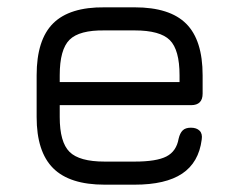

<svg xmlns="http://www.w3.org/2000/svg" viewBox="-20 -504 653 524"><path d="M143 -217V-184.5Q143 -116 169.8 -89.5Q196.5 -63 265.5 -63H347.5Q407 -63 434.2 -77Q461.5 -91 467.5 -125.5Q471 -140.5 478.5 -148Q486 -155.5 501 -155.5Q516.5 -155.5 524.8 -147.2Q533 -139 530.5 -123Q522.5 -60.5 477.2 -30.2Q432 0 347.5 0H265.5Q170 0 125 -45Q80 -90 80 -184.5V-298.5Q80 -395.5 125 -440.2Q170 -485 265.5 -484H347.5Q443.5 -484 488.2 -439.2Q533 -394.5 533 -298.5V-248.5Q533 -217 501.5 -217ZM265.5 -421Q196.5 -422 169.8 -395.5Q143 -369 143 -298.5V-280H470V-298.5Q470 -368 443.5 -394.5Q417 -421 347.5 -421Z"/></svg>

Font: Jura Light Medium
Style: Regular
Weight: 500
Version: Version 5.106